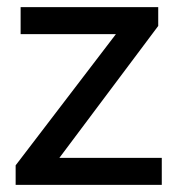

<svg xmlns="http://www.w3.org/2000/svg" viewBox="-20 -520 499 540"><path d="M24 -55 306 -424H38V-500H425V-447L147 -76H435V0H24Z"/></svg>

Font: Sarabun Medium
Style: Regular
Weight: 500
Designer: Suppakit Chalermlarp | Katatrad Co.,Ltd.
Foundry: Cadson Demak Co.,Ltd.
Version: Version 1.000; ttfautohint (v1.6)